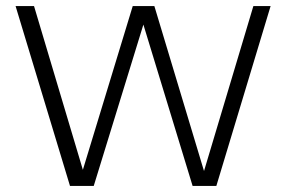

<svg xmlns="http://www.w3.org/2000/svg" viewBox="-20 -615 946 635"><path d="M211.5 0 31.5 -595H92.5L261.5 -28.5H246.5L419 -595H490.5L661 -28.5H648.5L818 -595H875L695.5 0H617L446.5 -559H462L290 0Z"/></svg>

Font: Encode Sans SC Condensed Thin Light
Style: Regular
Weight: 300
Version: Version 3.002